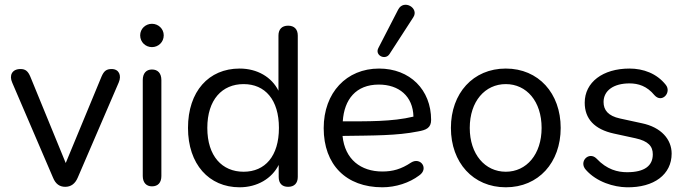

<svg xmlns="http://www.w3.org/2000/svg" viewBox="-20 -786 2915 815"><path d="M257 7C281 7 299 -6 310 -32L484 -436C497 -466 485 -493 454 -493C431 -493 421 -484 411 -461L259 -94L109 -460C99 -484 88 -493 67 -493C31 -493 18 -466 32 -435L205 -32C216 -5 233 7 257 7Z M625 5C651 5 665 -11 665 -39V-446C665 -475 650 -491 625 -491C601 -491 586 -475 586 -446V-39C586 -11 601 5 625 5ZM625 -586C652 -586 675 -607 675 -636C675 -664 652 -685 625 -685C598 -685 575 -664 575 -636C575 -607 598 -586 625 -586Z M997 9C1072 9 1134 -28 1163 -86V-35C1163 -8 1177 7 1203 7C1229 7 1244 -8 1244 -35V-635C1244 -662 1229 -677 1203 -677C1177 -677 1162 -662 1162 -635V-401C1133 -459 1072 -495 997 -495C866 -495 778 -398 778 -243C778 -89 867 9 997 9ZM1014 -57C923 -57 860 -123 860 -243C860 -363 923 -429 1014 -429C1105 -429 1164 -363 1164 -243C1164 -123 1105 -57 1014 -57Z M1603 9C1660 9 1718 -10 1759 -41C1802 -70 1765 -121 1725 -96C1683 -68 1647 -58 1603 -58C1512 -58 1444 -109 1434 -209C1567 -211 1665 -210 1754 -228C1789 -234 1810 -243 1810 -277C1810 -405 1720 -495 1589 -495C1451 -495 1354 -393 1354 -242C1354 -87 1449 9 1603 9ZM1633 -556 1734 -712C1761 -752 1693 -791 1670 -745L1586 -582C1570 -551 1615 -529 1633 -556ZM1435 -271C1441 -364 1491 -427 1588 -427C1673 -427 1733 -378 1735 -291C1645 -269 1537 -271 1435 -271Z M2127 9C2266 9 2360 -96 2360 -243C2360 -390 2266 -495 2127 -495C1988 -495 1894 -390 1894 -243C1894 -96 1988 9 2127 9ZM2127 -57C2039 -57 1974 -131 1974 -243C1974 -356 2039 -429 2127 -429C2215 -429 2279 -356 2279 -243C2279 -131 2215 -57 2127 -57Z M2640 9C2757 11 2831 -46 2831 -134C2831 -194 2787 -246 2704 -263L2612 -283C2561 -294 2542 -319 2542 -353C2542 -401 2584 -432 2652 -432C2689 -432 2726 -421 2758 -382C2790 -346 2832 -394 2806 -426C2768 -474 2711 -495 2652 -495C2539 -495 2462 -437 2462 -350C2462 -282 2503 -237 2586 -219L2678 -199C2732 -187 2751 -165 2751 -131C2751 -83 2717 -55 2642 -55C2602 -55 2556 -66 2512 -113C2480 -145 2435 -100 2467 -65C2513 -13 2586 8 2640 9Z"/></svg>

Font: SN Pro Book
Style: Regular
Weight: 350
Designer: Tobias Whetton
Foundry: Supernotes
Version: Version 1.003;Glyphs 3.3 (3324)